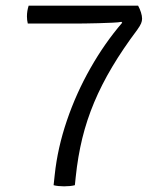

<svg xmlns="http://www.w3.org/2000/svg" viewBox="-20 -653 580 677"><path d="M467 -633Q473 -622 477 -609.5Q481 -597 481 -587Q481 -579 477.5 -570.5Q474 -562 464 -548Q413 -480 375.5 -417Q338 -354 312 -292Q286 -230 270.2 -165.5Q254.5 -101 247 -29L244 0Q236.5 2 226.5 3Q216.5 4 206 4Q196.5 4 186.2 3Q176 2 169 0L173 -37Q183 -131.5 215.8 -227.8Q248.5 -324 298.8 -412.5Q349 -501 411 -573L408 -576Q399.5 -574 377 -573Q354.5 -572 327.5 -571.2Q300.5 -570.5 277.8 -570.2Q255 -570 246 -570H78Q75 -582 75 -595Q75 -605 76.5 -614.2Q78 -623.5 81 -633Z"/></svg>

Font: Signika Negative Light Light
Style: Regular
Weight: 300
Version: Version 2.001